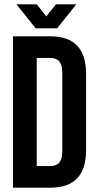

<svg xmlns="http://www.w3.org/2000/svg" viewBox="-20 -868 448 888"><path d="M40 0H214C325 0 378 -60 378 -173V-527C378 -640 325 -700 214 -700H40ZM212 -600C247 -600 268 -583 268 -532V-168C268 -117 247 -100 212 -100H150V-600ZM56 -848 145 -737H244L333 -848H239L194 -792L150 -848Z"/></svg>

Font: Bebas Neue
Style: Bold
Weight: 700
Designer: Ryoichi Tsunekawa
Foundry: Ryoichi Tsunekawa
Version: Version 1.300